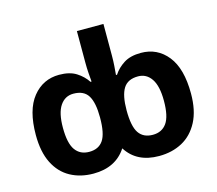

<svg xmlns="http://www.w3.org/2000/svg" viewBox="-108 -896 1177 1041"><g transform="rotate(-15 480.5 -375.0)"><path d="M294 10Q221 10 164.5 -21Q108 -52 76.5 -115Q45 -178 45 -273Q45 -413 102.5 -484.5Q160 -556 251 -556Q310 -556 347 -532.5Q384 -509 406 -475H412Q410 -498 408 -524.5Q406 -551 406 -583V-760H555V-583Q555 -551 553 -524.5Q551 -498 549 -475H555Q577 -509 614 -532.5Q651 -556 710 -556Q802 -556 859 -484.5Q916 -413 916 -273Q916 -178 883 -115Q850 -52 793 -21Q736 10 662 10Q537 10 479 -82Q419 10 294 10ZM302 -110Q355 -110 380.5 -147.5Q406 -185 406 -275Q406 -358 382 -397.5Q358 -437 299 -437Q252 -437 224.5 -396.5Q197 -356 197 -273Q197 -186 224 -148Q251 -110 302 -110ZM659 -110Q710 -110 737 -148Q764 -186 764 -273Q764 -356 736.5 -396.5Q709 -437 662 -437Q604 -437 579.5 -397.5Q555 -358 555 -275Q555 -185 580.5 -147.5Q606 -110 659 -110Z"/></g></svg>

Font: Noto IKEA Simplified Chinese
Style: Bold
Weight: 700
Designer: Monotype Design Team
Foundry: Monotype Imaging Inc.
Version: Version 1.100